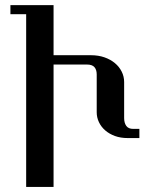

<svg xmlns="http://www.w3.org/2000/svg" viewBox="-20 -736 572 756"><path d="M528.8 -192.4H482.4Q455.1 -192.4 432.9 -200.4Q410.6 -208.5 394.5 -222.4Q378.4 -236.3 369.6 -254.9Q360.8 -273.4 360.8 -293.9V-442.9Q360.8 -461.4 351.8 -471.7Q342.8 -481.9 322.3 -481.9H190.9V0H83V-680.2H21V-715.8H190.9V-518.6H337.9Q367.2 -518.6 391.1 -510.3Q415 -502 432.4 -487.5Q449.7 -473.1 459.2 -453.9Q468.8 -434.6 468.8 -413.1V-271Q468.8 -252 477.3 -240.2Q485.8 -228.5 504.4 -228.5H528.8Z"/></svg>

Font: Arian Grqi
Style: Italic
Weight: 400
Italic angle: -15°
Designer: Ruben Hakobyan (Tarumian)
Foundry: Ruben Hakobyan (Tarumian)
Version: Version 1.002